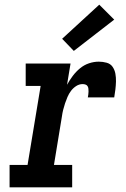

<svg xmlns="http://www.w3.org/2000/svg" viewBox="-20 -802 540 822"><path d="M21 0V-96H98L154 -434H90V-530H282L267 -439Q278 -459 291.5 -477Q305 -495 322.5 -509.5Q340 -524 361 -531Q382 -538 403 -538Q420 -538 436.5 -533.5Q453 -529 462 -516Q471 -503 474 -486.5Q477 -470 476.5 -453Q476 -436 474 -419Q472 -402 469 -385H356Q357 -391 358 -397Q359 -403 359 -409.5Q359 -416 358.5 -422Q358 -428 355 -433Q352 -438 346 -440Q340 -442 334 -442Q319 -442 306 -433.5Q293 -425 284 -413Q275 -401 269 -387Q263 -373 258.5 -359.5Q254 -346 250.5 -332Q247 -318 245 -303L211 -96H289V0ZM296 -584 246 -636 405 -782 469 -718Z"/></svg>

Font: Iosevka Curly Slab Oblique
Style: Bold
Weight: 700
Italic angle: -9°
Monospace: yes
Designer: Belleve Invis
Foundry: Belleve Invis
Version: Version 11.1.0; ttfautohint (v1.8.3)